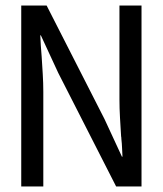

<svg xmlns="http://www.w3.org/2000/svg" viewBox="-20 -676 590 696"><path d="M137 0V-343Q137 -375 135 -407Q133 -439 131 -471Q129 -491 128 -510Q127 -529 126 -548H128L191 -412L401 0H493V-656H413V-316Q413 -283 415 -249Q417 -215 419 -182Q420 -178 420 -172Q422 -155 422.5 -139Q423 -123 424 -108H422L359 -244L149 -656H57V0Z"/></svg>

Font: Codetta
Style: Regular
Weight: 400
Italic angle: -11°
Designer: Ulrich Proeller
Foundry: PROSA GmbH
Version: Version 2.00;September 29, 2018;FontCreator 11.5.0.2427 64-b